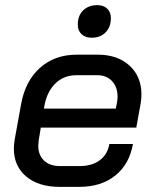

<svg xmlns="http://www.w3.org/2000/svg" viewBox="-20 -720 601 748"><path d="M34 -141Q34 -157 37 -175L62 -313Q78 -404 135.5 -455.5Q193 -507 279 -507H361Q438 -507 484.5 -464.5Q531 -422 531 -352Q531 -335 528 -317L511 -223H139L131 -175Q129 -159 129 -153Q129 -116 151.5 -94.5Q174 -73 214 -73H290Q338 -73 368.5 -95.5Q399 -118 406 -159H498Q484 -80 429 -36Q374 8 289 8H212Q130 8 82 -32.5Q34 -73 34 -141ZM431 -297 435 -316Q438 -330 438 -343Q438 -381 416.5 -404Q395 -427 359 -427H277Q230 -427 197.5 -396.5Q165 -366 154 -313L151 -297ZM283 -624Q283 -659 304 -679.5Q325 -700 359 -700Q383 -700 397.5 -686.5Q412 -673 412 -650Q412 -615 391.5 -594Q371 -573 337 -573Q312 -573 297.5 -587Q283 -601 283 -624Z"/></svg>

Font: Bai Jamjuree Medium
Style: Italic
Weight: 500
Italic angle: -10°
Version: Version 1.000; ttfautohint (v1.6)